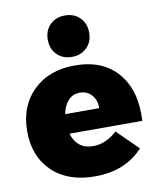

<svg xmlns="http://www.w3.org/2000/svg" viewBox="-89 -873 787 950"><g transform="rotate(-10 304.5 -398.0)"><path d="M377 -624Q348 -595 302 -595Q256 -595 227 -624Q198 -653 198 -699Q198 -745 227 -774Q256 -803 302 -803Q348 -803 377 -774Q406 -745 406 -699Q406 -653 377 -624ZM306 -551Q448 -551 523 -462.5Q598 -374 589 -223H223Q248 -142 329 -142Q392 -142 449 -194L554 -91Q465 7 312 7Q176 7 97.5 -68.5Q19 -144 19 -270Q19 -397 98 -474Q177 -551 306 -551ZM219 -322H390Q391 -362 368 -388Q345 -414 308 -414Q273 -414 250 -389Q227 -364 219 -322Z"/></g></svg>

Font: Montserrat Extra Bold
Style: Regular
Weight: 800
Designer: Julieta Ulanovsky
Foundry: Julieta Ulanovsky
Version: Version 3.001;PS 003.001;hotconv 1.0.70;makeotf.lib2.5.58329